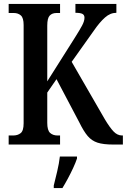

<svg xmlns="http://www.w3.org/2000/svg" viewBox="-20 -734 644 975"><path d="M24 0V-46H47Q70 -46 85 -58Q100 -70 100 -108V-607Q100 -643 86 -655.5Q72 -668 50 -668H24V-714H285V-668H267Q245 -668 232.5 -655Q220 -642 220 -604V-321L361 -544Q385 -582 397 -604.5Q409 -627 409 -644Q409 -658 398.5 -663.5Q388 -669 363 -669V-714H571V-669Q540 -669 513 -645Q486 -621 457 -579L344 -420L512 -129Q537 -87 556.5 -66.5Q576 -46 600 -46H604V0H555Q505 0 475.5 -9.5Q446 -19 425.5 -43Q405 -67 383 -112L267 -332L220 -264V-110Q220 -72 234.5 -59Q249 -46 272 -46H285V0ZM253 208Q261 176 270.5 136Q280 96 284 61H371V71Q364 92 351.5 119Q339 146 324.5 173Q310 200 297 221H253Z"/></svg>

Font: Noto Serif Khmer ExtraCondensed SemiBold
Style: Regular
Weight: 600
Width: 2
Designer: Danh Hong and the Monotype Design Team
Foundry: Monotype Imaging Inc.
Version: Version 2.004; ttfautohint (v1.8.4.7-5d5b)